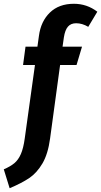

<svg xmlns="http://www.w3.org/2000/svg" viewBox="-91 -777 535 1016"><path d="M247 -579 240 -530H343L314 -433H227L174 -44Q163 38 133.5 88Q104 138 64 165Q24 192 -40 219L-71 119Q-36 104 -15 86.5Q6 69 19.5 38Q33 7 40 -45L94 -433H31L44 -530H107L115 -587Q125 -664 173 -710.5Q221 -757 300 -757Q369 -757 424 -715L376 -635Q344 -654 312 -654Q284 -654 268.5 -636Q253 -618 247 -579Z"/></svg>

Font: Fira Sans Compressed SemiBold
Style: Italic
Weight: 600
Width: 1
Italic angle: -8°
Designer: bBox Type GmbH & Carrois Corporate GbR & Edenspiekermann AG
Foundry: bBox Type GmbH & Carrois Corporate GbR & Edenspiekermann AG
Version: Version 4.301